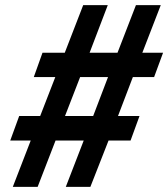

<svg xmlns="http://www.w3.org/2000/svg" viewBox="-20 -730 657 750"><path d="M30 0 100 -181H20L55 -277H137L196 -429H112L146 -524H233L305 -710H401L330 -524H439L511 -710H608L536 -524H617L582 -429H499L441 -277H525L490 -181H404L333 0H237L307 -181H197L127 0ZM234 -277H344L402 -429H293Z"/></svg>

Font: Geist Mono SemiBold
Style: Italic
Weight: 600
Italic angle: -12°
Monospace: yes
Designer: Basement.studio, Andrés Briganti, Mateo Zaragoza
Foundry: Basement.studio, Vercel, Andrés Briganti, Guido Ferreyra, Mateo Zaragoza
Version: Version 1.500; ttfautohint (v1.8.4.7-5d5b)